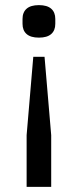

<svg xmlns="http://www.w3.org/2000/svg" viewBox="-20 -550 304 750"><path d="M84 180V-22L110 -328H154L180 -22V180ZM132 -403Q100 -403 84 -417Q68 -431 68 -457V-476Q68 -502 84 -516Q100 -530 132 -530Q164 -530 180 -516Q196 -502 196 -476V-457Q196 -431 180 -417Q164 -403 132 -403Z"/></svg>

Font: IBM Plex Sans Cond Text
Style: Regular
Weight: 450
Width: 3
Designer: Mike Abbink, Paul van der Laan, Pieter van Rosmalen
Foundry: Bold Monday
Version: Version 1.3